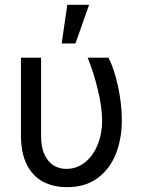

<svg xmlns="http://www.w3.org/2000/svg" viewBox="-20 -771 596 801"><path d="M151.4 -530.3V-204.1Q151.4 -156.2 166 -125.5Q180.7 -94.7 204.1 -80.6Q227.5 -66.4 256.8 -66.4Q299.8 -66.4 334 -93.3Q368.2 -120.1 387.2 -167Q406.2 -213.9 406.2 -269.5Q405.3 -325.2 388.2 -396.5Q371.1 -467.8 345.7 -530.3H432.6Q456.1 -485.4 472.2 -411.1Q488.3 -336.9 488.3 -269.5Q488.3 -193.4 463.9 -130.4Q439.5 -67.4 388.2 -28.8Q336.9 9.8 259.8 9.8Q201.2 9.8 158.2 -13.7Q115.2 -37.1 91.3 -85.4Q67.4 -133.8 67.4 -206.1V-530.3ZM260.7 -751H351.6L294.9 -589.8H237.3Z"/></svg>

Font: WEMIX Pretendard Variable
Style: Regular
Weight: 400
Designer: Base glyphs from Inter by Rasmus Andersson; Hangeul glyphs from Noto Sans CJK(Source Han Sans) by Jang Soo-young and Kan
Foundry: Kil Hyung-jin
Version: Version 1.000;Glyphs 3.2 (3208)